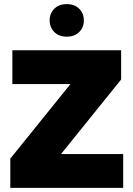

<svg xmlns="http://www.w3.org/2000/svg" viewBox="-20 -912 648 932"><path d="M30 0V-142L322 -504H40V-668H568V-526L276 -164H578V0ZM304 -734Q266 -734 243.5 -756.5Q221 -779 221 -813Q221 -847 243.5 -869.5Q266 -892 304 -892Q342 -892 364.5 -869.5Q387 -847 387 -813Q387 -779 364.5 -756.5Q342 -734 304 -734Z"/></svg>

Font: Gantari Black
Style: Regular
Weight: 900
Version: Version 1.000